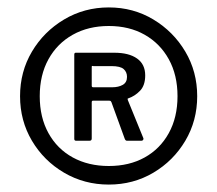

<svg xmlns="http://www.w3.org/2000/svg" viewBox="-20 -772 585 517"><path d="M273 -275Q207 -275 152.5 -307Q98 -339 66 -393Q34 -447 34 -513Q34 -579 66 -633Q98 -687 152.5 -719.5Q207 -752 273 -752Q339 -752 393 -719.5Q447 -687 479 -633Q511 -579 511 -513Q511 -447 479 -393Q447 -339 393 -307Q339 -275 273 -275ZM273 -325Q328 -325 369.5 -348Q411 -371 434.5 -413.5Q458 -456 458 -513Q458 -570 434.5 -612.5Q411 -655 369.5 -678.5Q328 -702 273 -702Q218 -702 176 -678.5Q134 -655 110.5 -612.5Q87 -570 87 -513Q87 -456 110.5 -413.5Q134 -371 176 -348Q218 -325 273 -325ZM366 -400Q367 -398 365.5 -395.5Q364 -393 361 -393H322Q318 -393 316 -398L280 -497Q279 -499 278 -500Q277 -501 271 -501H231Q227 -501 227 -497V-399Q227 -393 221 -393H185Q180 -393 180 -398V-625Q180 -630 184 -630H288Q327 -630 349 -614.5Q371 -599 371 -569Q371 -542 357 -527.5Q343 -513 325 -507Q323 -507 324 -503L366 -400ZM282 -537Q299 -537 310.5 -543.5Q322 -550 322 -565Q322 -578 313 -586Q304 -594 280 -594H232Q229 -594 228 -594.5Q227 -595 227 -590V-541Q227 -537 231 -537H282Z"/></svg>

Font: Libre Franklin Medium
Style: Regular
Weight: 500
Designer: Pablo Impallari, Rodrigo Fuenzalida, Nhung Nguyen
Foundry: Impallari Type
Version: Version 3.000